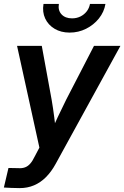

<svg xmlns="http://www.w3.org/2000/svg" viewBox="-33 -757 636 982"><path d="M-13.2 202.1 10.3 102.1 60.5 103Q79.6 104.5 94.5 99.1Q109.4 93.8 121.3 80.3Q133.3 66.9 144 44.4L168.5 -2L54.2 -522.5H180.7L231 -247.6Q238.8 -202.6 244.4 -157.7Q250 -112.8 255.4 -67.4H221.2Q241.2 -112.8 262.2 -157.7Q283.2 -202.6 305.7 -247.6L447.8 -522.5H583L251.5 81.5Q229.5 121.6 201.9 149.2Q174.3 176.8 140.9 190.9Q107.4 205.1 67.9 205.1Q46.4 205.1 25.6 204.1Q4.9 203.1 -13.2 202.1ZM323.2 -590.3Q278.8 -590.3 246.1 -609.9Q213.4 -629.4 198 -662.6Q182.6 -695.8 189.5 -736.8H268.1Q262.7 -704.1 281.7 -683.6Q300.8 -663.1 335.4 -663.1Q358.9 -663.1 378.2 -672.6Q397.5 -682.1 410.4 -698.7Q423.3 -715.3 427.2 -736.8H506.3Q499.5 -695.8 472.9 -662.6Q446.3 -629.4 407.2 -609.9Q368.2 -590.3 323.2 -590.3Z"/></svg>

Font: Inter 28pt SemiBold
Style: Italic
Weight: 600
Italic angle: -9.3988°
Designer: Rasmus Andersson
Foundry: rsms
Version: Version 4.001;git-66647c0bb